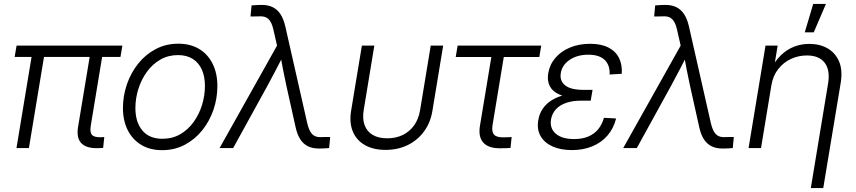

<svg xmlns="http://www.w3.org/2000/svg" viewBox="-20 -755 4363 979"><path d="M477.5 0.5Q418.9 1.5 394 -25.6Q369.1 -52.7 377.9 -106.9L443.8 -504.4H507.3L442.9 -114.7Q437.5 -81.1 448.5 -67.9Q459.5 -54.7 492.2 -55.2Q498.5 -55.7 502.7 -55.7Q506.8 -55.7 511.7 -56.2L505.9 -1Q499 -0.5 492.2 0Q485.4 0.5 477.5 0.5ZM64 0 147.5 -504.4H210.9L127.4 0ZM54.7 -464.8 64.5 -522.5H604L594.2 -464.8Z M806.6 10.7Q744.6 10.7 700 -16.4Q655.3 -43.5 631.1 -91.8Q606.9 -140.1 606.9 -204.1Q606.9 -266.1 627 -324.7Q647 -383.3 684.3 -430.2Q721.7 -477.1 773.7 -504.6Q825.7 -532.2 889.2 -532.2Q951.2 -532.2 995.8 -505.1Q1040.5 -478 1064.5 -429.2Q1088.4 -380.4 1088.4 -316.4Q1088.4 -253.9 1068.4 -195.3Q1048.3 -136.7 1011 -90.3Q973.6 -43.9 921.9 -16.6Q870.1 10.7 806.6 10.7ZM808.1 -47.4Q859.4 -47.4 899.4 -70.8Q939.5 -94.2 967.5 -133.3Q995.6 -172.4 1010.3 -220.2Q1024.9 -268.1 1024.9 -316.9Q1024.9 -364.7 1009.3 -399.9Q993.7 -435.1 962.9 -454.6Q932.1 -474.1 887.7 -474.1Q837.4 -474.1 797.4 -450.9Q757.3 -427.7 729 -388.7Q700.7 -349.6 685.5 -301.5Q670.4 -253.4 670.4 -203.6Q670.4 -132.3 705.8 -89.8Q741.2 -47.4 808.1 -47.4Z M1099.6 0 1392.6 -522.5 1375 -599.6Q1368.7 -628.9 1358.9 -645Q1349.1 -661.1 1334.5 -667.2Q1319.8 -673.3 1297.4 -671.4L1257.3 -670.9L1262.7 -727.5Q1275.9 -728.5 1288.1 -729.2Q1300.3 -730 1314.5 -730Q1347.2 -730 1370.8 -718.3Q1394.5 -706.5 1410.2 -682.6Q1425.8 -658.7 1434.6 -621.1L1546.4 -127.9Q1553.2 -99.1 1563 -82.8Q1572.8 -66.4 1587.6 -60.3Q1602.5 -54.2 1624.5 -56.2L1663.6 -56.6L1658.2 0Q1645.5 1 1633.3 1.7Q1621.1 2.4 1606.4 2.4Q1573.7 2.4 1550 -9.3Q1526.4 -21 1511 -44.9Q1495.6 -68.8 1487.3 -106.4L1439.5 -321.3Q1430.7 -360.8 1423.3 -399.9Q1416 -439 1408.7 -478H1427.7Q1407.7 -439 1387.5 -399.9Q1367.2 -360.8 1345.7 -321.3L1168.9 0Z M1945.8 9.3Q1883.3 9.3 1840.3 -15.4Q1797.4 -40 1778.8 -85Q1760.3 -129.9 1770.5 -191.4L1825.2 -522.5H1888.7L1834.5 -193.8Q1827.1 -148.4 1839.4 -116.2Q1851.6 -84 1880.9 -66.9Q1910.2 -49.8 1954.6 -49.8Q1999 -49.8 2033.9 -66.9Q2068.8 -84 2091.8 -116.2Q2114.7 -148.4 2122.1 -193.8L2176.3 -522.5H2239.7L2185.1 -191.4Q2175.3 -129.9 2142.3 -85Q2109.4 -40 2059.1 -15.4Q2008.8 9.3 1945.8 9.3Z M2532.7 1Q2471.7 2 2444.8 -27.3Q2418 -56.6 2427.2 -113.3L2485.4 -464.4H2303.7L2313.5 -522.5H2739.7L2730 -464.4H2548.8L2491.7 -118.7Q2485.8 -84.5 2498.5 -69.3Q2511.2 -54.2 2546.4 -54.7Q2556.6 -54.7 2567.6 -55.2Q2578.6 -55.7 2588.9 -56.2L2583 -0.5Q2571.3 0 2558.6 0.5Q2545.9 1 2532.7 1Z M2896.5 10.3Q2838.9 10.3 2797.4 -8.3Q2755.9 -26.9 2736.3 -61.3Q2716.8 -95.7 2724.6 -142.1Q2730 -175.3 2747.6 -200.9Q2765.1 -226.6 2793.9 -244.4Q2822.8 -262.2 2861.8 -271.5Q2900.9 -280.8 2949.2 -280.8H2998.5L2992.2 -241.7H2940.9Q2900.9 -241.7 2868.4 -231Q2835.9 -220.2 2815.7 -199Q2795.4 -177.7 2789.6 -146Q2782.2 -100.6 2814 -73.2Q2845.7 -45.9 2907.2 -45.9Q2948.7 -45.9 2979.5 -58.8Q3010.3 -71.8 3030 -95.9Q3049.8 -120.1 3059.6 -154.3L3121.6 -150.9Q3108.4 -99.1 3076.9 -63.2Q3045.4 -27.3 2999.3 -8.5Q2953.1 10.3 2896.5 10.3ZM2947.8 -253.9Q2899.4 -253.9 2864.5 -262.5Q2829.6 -271 2808.1 -287.1Q2786.6 -303.2 2778.6 -327.1Q2770.5 -351.1 2775.4 -381.8Q2783.2 -426.8 2812.3 -460.4Q2841.3 -494.1 2887 -512.9Q2932.6 -531.7 2989.3 -531.7Q3044.9 -531.7 3081.8 -512.9Q3118.7 -494.1 3136 -460Q3153.3 -425.8 3150.4 -378.9L3088.4 -375Q3090.8 -422.4 3063.5 -449.2Q3036.1 -476.1 2980 -476.1Q2923.3 -476.1 2884.5 -449.7Q2845.7 -423.3 2839.4 -381.8Q2833 -343.3 2861.3 -320.1Q2889.6 -296.9 2954.1 -296.9H3001.5L2994.1 -253.9Z M3157.7 0 3450.7 -522.5 3433.1 -599.6Q3426.8 -628.9 3417 -645Q3407.2 -661.1 3392.6 -667.2Q3377.9 -673.3 3355.5 -671.4L3315.4 -670.9L3320.8 -727.5Q3334 -728.5 3346.2 -729.2Q3358.4 -730 3372.6 -730Q3405.3 -730 3429 -718.3Q3452.6 -706.5 3468.3 -682.6Q3483.9 -658.7 3492.7 -621.1L3604.5 -127.9Q3611.3 -99.1 3621.1 -82.8Q3630.9 -66.4 3645.8 -60.3Q3660.6 -54.2 3682.6 -56.2L3721.7 -56.6L3716.3 0Q3703.6 1 3691.4 1.7Q3679.2 2.4 3664.6 2.4Q3631.8 2.4 3608.2 -9.3Q3584.5 -21 3569.1 -44.9Q3553.7 -68.8 3545.4 -106.4L3497.6 -321.3Q3488.8 -360.8 3481.4 -399.9Q3474.1 -439 3466.8 -478H3485.8Q3465.8 -439 3445.6 -399.9Q3425.3 -360.8 3403.8 -321.3L3227.1 0Z M3913.1 -319.3 3860.4 0H3796.9L3883.3 -522.5H3945.3L3924.8 -398.9H3909.2Q3931.6 -444.3 3962.2 -473.6Q3992.7 -502.9 4029.3 -517.1Q4065.9 -531.2 4106.9 -531.2Q4160.6 -531.2 4200.4 -508.1Q4240.2 -484.9 4258.8 -440.7Q4277.3 -396.5 4266.6 -331.5L4177.7 204.1H4114.3L4202.1 -327.6Q4213.9 -396.5 4185.5 -434.3Q4157.2 -472.2 4094.2 -472.2Q4051.8 -472.2 4013.7 -454.8Q3975.6 -437.5 3948.5 -403.3Q3921.4 -369.1 3913.1 -319.3ZM4083.5 -590.3 4126.5 -734.9H4191.4L4129.4 -590.3Z"/></svg>

Font: Inter 28pt Light
Style: Italic
Weight: 300
Italic angle: -9.3988°
Designer: Rasmus Andersson
Foundry: rsms
Version: Version 4.001;git-66647c0bb